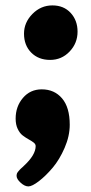

<svg xmlns="http://www.w3.org/2000/svg" viewBox="-20 -516 334 707"><path d="M68.4 -392.1Q68.4 -433.1 99.4 -464.6Q130.4 -496.1 172.9 -496.1Q214.8 -496.1 240.2 -468.5Q265.6 -440.9 265.6 -399.4Q265.6 -356.9 236.3 -326.2Q207 -295.4 164.6 -295.4Q121.6 -295.4 95 -322.3Q68.4 -349.1 68.4 -392.1ZM41 131.3Q41 128.9 41.5 126.5Q42 124 42.7 122.1Q43.5 120.1 45.4 117.7Q47.4 115.2 48.6 113.8Q49.8 112.3 52.7 109.1Q55.7 106 57.1 104.7Q58.6 103.5 62.5 99.9Q66.4 96.2 67.9 94.7Q111.3 54.7 111.3 22Q111.3 14.6 103.8 8.8Q96.2 2.9 85.4 -2.9Q74.7 -8.8 63.7 -17.1Q52.7 -25.4 45.2 -41.3Q37.6 -57.1 37.6 -79.1Q37.6 -124 64.5 -155.5Q91.3 -187 133.8 -187Q180.2 -187 208.5 -153.8Q236.8 -120.6 236.8 -56.6Q236.8 -15.1 218 28.3Q199.2 71.8 173.8 101.8Q148.4 131.8 123.3 151.1Q98.1 170.4 84.5 170.4Q70.8 170.4 55.9 156.7Q41 143.1 41 131.3Z"/></svg>

Font: Cooper* ExtraBold
Style: Italic
Weight: 800
Italic angle: -7°
Designer: Owen Earl
Foundry: indestructible type*
Version: Version 0.001